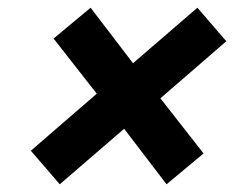

<svg xmlns="http://www.w3.org/2000/svg" viewBox="-20 -554 640 498"><path d="M412 -76 302 -220 135 -76 60 -163 231 -311 119 -454 215 -534 325 -390 492 -534 567 -447 396 -299 508 -156Z"/></svg>

Font: IBM Plex Sans
Style: Bold Italic
Weight: 700
Italic angle: -11.31°
Designer: Mike Abbink, Paul van der Laan, Pieter van Rosmalen
Foundry: Bold Monday
Version: Version 3.201